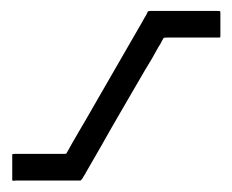

<svg xmlns="http://www.w3.org/2000/svg" viewBox="-20 -631 416 345"><path d="M125.5 -308.1Q125.5 -307.1 125 -306.6Q125 -306.6 116.7 -306.6H86.9H24.9H8.3Q7.8 -306.6 6.6 -306.4Q5.4 -306.2 4.2 -306.2Q2.9 -306.2 2.4 -306.6Q2 -306.6 2 -309.6V-317.4V-342.8V-350.1V-353.5Q2.4 -354.5 7.3 -354.5H23.9H80.1H93.8Q98.6 -354.5 99.1 -355Q99.6 -356 101.1 -358.4Q102.5 -360.8 103 -361.8L110.4 -375Q114.3 -381.8 122.3 -395.5Q130.4 -409.2 134.3 -416Q146.5 -437.5 170.9 -479.5Q195.3 -521.5 207.5 -543L235.4 -591.3Q236.3 -593.3 239 -597.9Q241.7 -602.5 243.2 -605Q243.2 -605.5 244.4 -607.9Q245.6 -610.4 246.6 -610.8Q247.6 -611.3 250.5 -611.3H258.8H291H355H370.6Q375 -611.3 375.5 -610.8Q376 -610.4 376 -607.9V-600.6V-574.2V-565.9Q376 -564 375 -563.5H368.2H352.1H300.3H281.2Q275.4 -563.5 274.4 -563Q273.9 -562.5 273.2 -561.5Q272.5 -560.5 272 -559.3Q271.5 -558.1 271 -557.6Q268.6 -552.2 264.6 -546.4Q260.7 -539.1 252.7 -525.1Q244.6 -511.2 240.2 -504.4Q227.1 -481.9 200.7 -436.5Q174.3 -391.1 161.6 -368.2Q157.2 -360.4 148.2 -345Q139.2 -329.6 134.8 -321.8Q133.8 -319.3 131.3 -315.7Q128.9 -312 128.4 -311Q127.9 -310.5 127.7 -309.6Q127.4 -308.6 127 -308.3Q126.5 -308.1 125.5 -308.1Z"/></svg>

Font: ERD_A
Style: Medium
Weight: 500
Version: Version 001.000